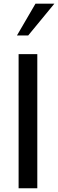

<svg xmlns="http://www.w3.org/2000/svg" viewBox="-20 -1013 312 1033"><path d="M272.5 -993.2H170.9L71.3 -822.3H131.8ZM180.7 0V-721.7H80.1V0Z"/></svg>

Font: FreeUniversal
Style: Regular
Weight: 400
Version: Version 1.001